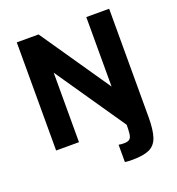

<svg xmlns="http://www.w3.org/2000/svg" viewBox="-159 -828 1077 1168"><g transform="rotate(-20 380.0 -244.0)"><path d="M500 212Q489 212 475 211.5Q461 211 450 209V97Q458 99 467.5 99.5Q477 100 485 100Q509 100 520.5 91Q532 82 535 58Q538 34 538 -10V-530H679V0Q679 84 663.5 130Q648 176 609 194Q570 212 500 212ZM81 0V-700H222L531 -250V-700H679V0H538L229 -450V0Z"/></g></svg>

Font: Golos Text SemiBold
Style: Regular
Weight: 600
Designer: A.Korolkova, Vitaly Kuzmin
Foundry: ParaType Ltd
Version: Version 2.004